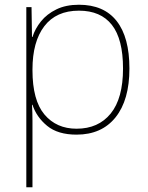

<svg xmlns="http://www.w3.org/2000/svg" viewBox="-20 -558 623 810"><path d="M313 -538Q418 -538 472 -469.5Q526 -401 526 -269Q526 -136 467.5 -63Q409 10 303 10Q224 10 179 -27Q134 -64 117 -116H115Q117 -82 117 -49.5Q117 -17 117 15V232H91V-528H113L115 -402H117Q128 -437 153 -468Q178 -499 218 -518.5Q258 -538 313 -538ZM313 -513Q217 -513 167 -447.5Q117 -382 117 -265V-262Q117 -135 167.5 -75Q218 -15 303 -15Q395 -15 447 -79Q499 -143 499 -269Q499 -393 452 -453Q405 -513 313 -513Z"/></svg>

Font: Noto Sans Bengali UI Thin
Style: Regular
Weight: 100
Designer: Jelle Bosma - Monotype Design Team
Foundry: Monotype Imaging Inc.
Version: Version 2.003; ttfautohint (v1.8.4.7-5d5b)